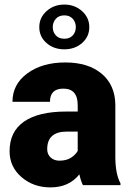

<svg xmlns="http://www.w3.org/2000/svg" viewBox="-20 -812 571 842"><path d="M343.8 0Q335 -16.1 328.1 -47.4Q282.7 9.8 201.2 9.8Q126.5 9.8 74.2 -35.4Q22 -80.6 22 -148.9Q22 -234.9 85.4 -278.8Q148.9 -322.8 270 -322.8H320.8V-350.6Q320.8 -423.3 257.8 -423.3Q199.2 -423.3 199.2 -365.7H34.7Q34.7 -442.4 99.9 -490.2Q165 -538.1 266.1 -538.1Q367.2 -538.1 425.8 -488.8Q484.4 -439.5 485.8 -353.5V-119.6Q486.8 -46.9 508.3 -8.3V0ZM240.7 -107.4Q271.5 -107.4 291.7 -120.6Q312 -133.8 320.8 -150.4V-234.9H272.9Q187 -234.9 187 -157.7Q187 -135.3 202.1 -121.3Q217.3 -107.4 240.7 -107.4ZM152.3 -692.9Q152.3 -734.9 184.3 -763.4Q216.3 -792 262.2 -792Q307.6 -792 339.6 -763.4Q371.6 -734.9 371.6 -692.9Q371.6 -651.4 340.1 -623.5Q308.6 -595.7 262.2 -595.7Q215.3 -595.7 183.8 -623.5Q152.3 -651.4 152.3 -692.9ZM262.2 -642.1Q285.6 -642.1 299.1 -656.7Q312.5 -671.4 312.5 -692.9Q312.5 -714.4 299.1 -729.5Q285.6 -744.6 262.2 -744.6Q238.3 -744.6 224.9 -729.5Q211.4 -714.4 211.4 -692.9Q211.4 -671.4 224.9 -656.7Q238.3 -642.1 262.2 -642.1Z"/></svg>

Font: Sadagaat-English
Style: Regular
Weight: 900
Designer: Ahmed alsheikh
Foundry: Ahmed alsheikh Design
Version: Version 2.137;January 17, 2018;FontCreator 11.0.0.2408 64-bi